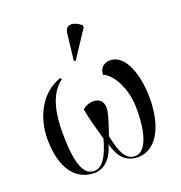

<svg xmlns="http://www.w3.org/2000/svg" viewBox="-143 -925 995 1057"><g transform="rotate(-20 354.0 -396.5)"><path d="M345 -606 449 -764V-776C411 -810 359 -818 353 -766L335 -610ZM232 10C287 10 338 -34 357 -113C379 -32 418 10 488 10C592 10 658 -104 658 -274C658 -407 614 -544 523 -544C487 -544 460 -521 460 -482C500 -469 570 -384 570 -242C570 -74 527 -1 475 -1C420 -1 395 -54 375 -153C389 -194 409 -253 415 -287C423 -337 399 -364 357 -364C342 -364 313 -357 295 -339C305 -285 322 -222 342 -151C314 -46 277 -1 236 -1C185 -1 141 -45 141 -260C141 -369 160 -480 238 -536L232 -546C108 -504 51 -375 51 -254C51 -74 128 10 232 10Z"/></g></svg>

Font: Noto Serif Display Condensed
Style: Regular
Weight: 400
Width: 3
Designer: Monotype Design Team
Foundry: Monotype Imaging Inc.
Version: Version 2.009